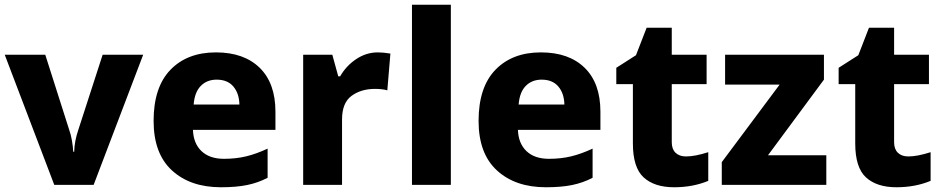

<svg xmlns="http://www.w3.org/2000/svg" viewBox="-20 -780 3977 810"><path d="M0 -549H171L272 -232Q279 -213 283.5 -187Q288 -161 289 -140H293Q294 -184 310 -231L413 -549H584L375 0H209Z M1142 -309V-232H794Q796 -175 830 -142.5Q864 -110 925 -110Q976 -110 1019 -120.5Q1062 -131 1109 -153V-30Q1069 -9 1023 0.5Q977 10 912 10Q783 10 705.5 -61Q628 -132 628 -270Q628 -412 699 -485.5Q770 -559 891 -559Q1009 -559 1075.5 -494Q1142 -429 1142 -309ZM797 -339H990Q989 -386 964.5 -415Q940 -444 894 -444Q853 -444 827 -417.5Q801 -391 797 -339Z M1627 -554 1614 -399Q1592 -405 1562 -405Q1503 -405 1463 -375.5Q1423 -346 1423 -276V0H1259V-549H1382L1407 -458H1415Q1440 -502 1482.5 -530.5Q1525 -559 1574 -559Q1597 -559 1627 -554Z M1718 0V-760H1882V0Z M2513 -309V-232H2165Q2167 -175 2201 -142.5Q2235 -110 2296 -110Q2347 -110 2390 -120.5Q2433 -131 2480 -153V-30Q2440 -9 2394 0.5Q2348 10 2283 10Q2154 10 2076.5 -61Q1999 -132 1999 -270Q1999 -412 2070 -485.5Q2141 -559 2262 -559Q2380 -559 2446.5 -494Q2513 -429 2513 -309ZM2168 -339H2361Q2360 -386 2335.5 -415Q2311 -444 2265 -444Q2224 -444 2198 -417.5Q2172 -391 2168 -339Z M2968 -138V-17Q2903 10 2824 10Q2741 10 2695.5 -31.5Q2650 -73 2650 -175V-425H2580V-494L2663 -547L2708 -663H2814V-549H2961V-425H2814V-180Q2814 -151 2830 -135.5Q2846 -120 2874 -120Q2912 -120 2968 -138Z M3025 0V-96L3269 -423H3039V-549H3456V-444L3220 -125H3466V0Z M3906 -138V-17Q3841 10 3762 10Q3679 10 3633.5 -31.5Q3588 -73 3588 -175V-425H3518V-494L3601 -547L3646 -663H3752V-549H3899V-425H3752V-180Q3752 -151 3768 -135.5Q3784 -120 3812 -120Q3850 -120 3906 -138Z"/></svg>

Font: Noto Sans UI ExtraBold
Style: Regular
Weight: 800
Designer: Monotype Design Team
Foundry: Monotype Imaging Inc.
Version: Version 1.001